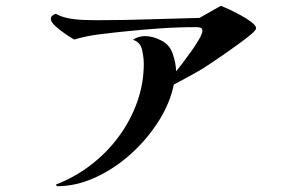

<svg xmlns="http://www.w3.org/2000/svg" viewBox="-20 -659 1040 665"><path d="M867 -561Q867 -555 850 -540.5Q833 -526 807.5 -507.5Q782 -489 755.5 -470.5Q729 -452 709 -439Q689 -426 683 -422Q658 -407 633 -393.5Q608 -380 582 -366Q569 -302 529.5 -239.5Q490 -177 433.5 -126Q377 -75 310.5 -44.5Q244 -14 177 -14L174 -20Q237 -44 292.5 -86Q348 -128 389.5 -183.5Q431 -239 454.5 -304Q478 -369 478 -438Q478 -460 472 -486.5Q466 -513 441 -521Q448 -527 459.5 -530.5Q471 -534 481 -534Q510 -534 538 -519Q567 -505 578 -473.5Q589 -442 590 -412Q596 -419 610.5 -438Q625 -457 641.5 -480Q658 -503 669.5 -523Q681 -543 681 -552Q681 -561 674.5 -563Q668 -565 661 -565Q597 -565 532 -560.5Q467 -556 402 -549Q362 -545 319.5 -539.5Q277 -534 237 -522Q228 -527 208.5 -540Q189 -553 172.5 -568Q156 -583 156 -593Q156 -601 162 -605.5Q168 -610 174 -611Q191 -601 216 -596Q241 -591 267.5 -590Q294 -589 313 -589Q403 -589 492.5 -592Q582 -595 671 -597L745 -639Q753 -636 772.5 -627Q792 -618 814 -606Q836 -594 851.5 -582Q867 -570 867 -561Z"/></svg>

Font: Kaisei HarunoUmi Medium
Style: Regular
Weight: 500
Designer: Font-Kai, 金井和夫
Foundry: KAZUO KANAI
Version: Version 5.003